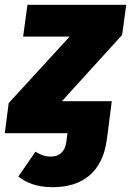

<svg xmlns="http://www.w3.org/2000/svg" viewBox="-50 -553 544 797"><path d="M474 -533H64L46 -401H239L-14 -125L-30 0H230L225 38C219 77 196 97 161 97C134 97 119 89 97 77L26 180C57 204 100 224 169 224C291 224 375 162 393 29L397 0L414 -133H207L457 -408Z"/></svg>

Font: Fira Sans ExtraBold
Style: Italic
Weight: 800
Italic angle: -8°
Designer: bBox Type GmbH & Carrois Corporate GbR & Edenspiekermann AG
Foundry: bBox Type GmbH & Carrois Corporate GbR & Edenspiekermann AG
Version: Version 4.301;PS 004.301;hotconv 1.0.88;makeotf.lib2.5.64775